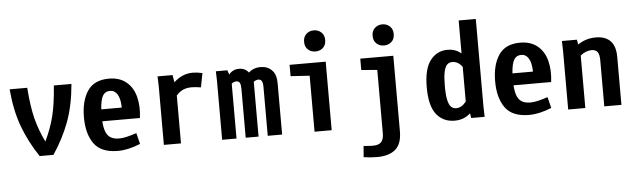

<svg xmlns="http://www.w3.org/2000/svg" viewBox="-51 -835 4039 1221"><g transform="rotate(-5 1969.0 -224.0)"><path d="M174.8 2Q109.4 -95.7 71.3 -198.2Q33.2 -300.8 21.5 -437.5H133.8Q142.6 -316.4 162.1 -240.2Q181.6 -164.1 218.8 -86.9Q255.9 -164.1 275.4 -240.2Q294.9 -316.4 303.7 -437.5H416Q404.3 -300.8 366.2 -198.2Q328.1 -95.7 262.7 2Z M673.8 12.7Q567.4 12.7 522 -49.8Q476.6 -112.3 476.6 -218.8Q476.6 -323.2 519 -386.7Q561.5 -450.2 656.2 -450.2Q722.7 -450.2 765.6 -415.5Q808.6 -380.9 824.7 -320.3Q840.8 -259.8 831.1 -183.6H590.8Q593.8 -139.6 604.5 -114.3Q615.2 -88.9 635.7 -77.1Q656.2 -65.4 689.5 -65.4Q711.9 -65.4 739.7 -72.3Q767.6 -79.1 799.8 -89.8L817.4 -19.5Q739.3 12.7 673.8 12.7ZM721.7 -259.8Q720.7 -315.4 703.6 -343.8Q686.5 -372.1 656.2 -372.1Q625 -372.1 609.9 -346.2Q594.7 -320.3 590.8 -259.8Z M967.8 -374 965.8 -437.5H1061.5L1069.3 -390.6Q1094.7 -415 1125 -428.2Q1155.3 -441.4 1190.4 -441.4Q1218.8 -441.4 1252 -433.6L1234.4 -343.8Q1199.2 -349.6 1175.8 -349.6Q1145.5 -349.6 1122.1 -339.8Q1098.6 -330.1 1077.1 -305.7V0H967.8Z M1339.8 -374 1337.9 -437.5H1411.1L1420.9 -409.2Q1430.7 -422.9 1447.3 -431.6Q1463.9 -440.4 1485.4 -440.4Q1525.4 -440.4 1546.9 -411.1Q1561.5 -424.8 1580.6 -432.1Q1599.6 -439.5 1623 -439.5Q1667 -439.5 1694.8 -411.6Q1722.7 -383.8 1722.7 -327.1V0H1630.9V-312.5Q1630.9 -337.9 1624 -349.6Q1617.2 -361.3 1601.6 -361.3Q1595.7 -361.3 1587.4 -358.4Q1579.1 -355.5 1572.3 -349.6V0H1490.2V-312.5Q1490.2 -337.9 1483.9 -350.1Q1477.5 -362.3 1461.9 -362.3Q1454.1 -362.3 1445.8 -358.9Q1437.5 -355.5 1431.6 -349.6V0H1339.8Z M1929.7 -357.4 1808.6 -365.2V-437.5H2039.1V0H1929.7ZM1913.1 -575.2Q1913.1 -606.4 1932.6 -624.5Q1952.1 -642.6 1980.5 -642.6Q2008.8 -642.6 2028.3 -624.5Q2047.9 -606.4 2047.9 -575.2Q2047.9 -543 2028.3 -525.4Q2008.8 -507.8 1980.5 -507.8Q1952.1 -507.8 1932.6 -525.4Q1913.1 -543 1913.1 -575.2Z M2470.7 43.9Q2470.7 125 2429.7 160.2Q2388.7 195.3 2312.5 195.3Q2268.6 195.3 2226.6 188.5L2232.4 117.2Q2267.6 121.1 2291 121.1Q2330.1 121.1 2345.7 103Q2361.3 85 2361.3 47.9V-356.4L2259.8 -365.2V-437.5H2470.7ZM2350.6 -575.2Q2350.6 -606.4 2370.1 -624.5Q2389.6 -642.6 2418 -642.6Q2446.3 -642.6 2465.8 -624.5Q2485.4 -606.4 2485.4 -575.2Q2485.4 -543 2465.8 -525.4Q2446.3 -507.8 2418 -507.8Q2389.6 -507.8 2370.1 -525.4Q2350.6 -543 2350.6 -575.2Z M2824.2 7.8Q2751 7.8 2708 -45.9Q2665 -99.6 2665 -218.8Q2665 -336.9 2707.5 -391.1Q2750 -445.3 2817.4 -445.3Q2841.8 -445.3 2863.3 -438Q2884.8 -430.7 2904.3 -414.1V-625H3013.7V-63.5L3015.6 0H2929.7L2924.8 -30.3Q2902.3 -9.8 2877.4 -1Q2852.5 7.8 2824.2 7.8ZM2840.8 -70.3Q2858.4 -70.3 2874.5 -80.1Q2890.6 -89.8 2904.3 -107.4V-329.1Q2877 -365.2 2840.8 -365.2Q2820.3 -365.2 2807.1 -352.1Q2793.9 -338.9 2787.1 -306.6Q2780.3 -274.4 2780.3 -218.8Q2780.3 -162.1 2787.1 -129.9Q2793.9 -97.7 2807.1 -84Q2820.3 -70.3 2840.8 -70.3Z M3298.8 12.7Q3192.4 12.7 3147 -49.8Q3101.6 -112.3 3101.6 -218.8Q3101.6 -323.2 3144 -386.7Q3186.5 -450.2 3281.2 -450.2Q3347.7 -450.2 3390.6 -415.5Q3433.6 -380.9 3449.7 -320.3Q3465.8 -259.8 3456.1 -183.6H3215.8Q3218.8 -139.6 3229.5 -114.3Q3240.2 -88.9 3260.7 -77.1Q3281.2 -65.4 3314.5 -65.4Q3336.9 -65.4 3364.7 -72.3Q3392.6 -79.1 3424.8 -89.8L3442.4 -19.5Q3364.3 12.7 3298.8 12.7ZM3346.7 -259.8Q3345.7 -315.4 3328.6 -343.8Q3311.5 -372.1 3281.2 -372.1Q3250 -372.1 3234.9 -346.2Q3219.7 -320.3 3215.8 -259.8Z M3548.8 -374 3546.9 -437.5H3642.6L3648.4 -406.2Q3673.8 -423.8 3702.6 -432.6Q3731.4 -441.4 3763.7 -441.4Q3824.2 -441.4 3856.4 -408.2Q3888.7 -375 3888.7 -305.7V0H3779.3V-293.9Q3779.3 -332 3767.1 -347.7Q3754.9 -363.3 3729.5 -363.3Q3712.9 -363.3 3694.3 -356.4Q3675.8 -349.6 3658.2 -335V0H3548.8Z"/></g></svg>

Font: Sudo Variable
Style: Regular
Weight: 400
Monospace: yes
Designer: Jens Kutilek
Foundry: Jens Kutilek
Version: Version 0.040